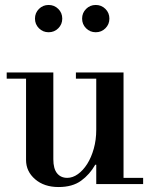

<svg xmlns="http://www.w3.org/2000/svg" viewBox="-20 -742 610 774"><path d="M478 -25H557V0H368V-78H364Q342 -39 307 -13.5Q272 12 216 12Q158 12 121.5 -19.5Q85 -51 85 -97V-425H7V-450H195V-100Q195 -62 210 -43.5Q225 -25 251 -25Q273 -25 294 -40Q315 -55 331.5 -81Q348 -107 358 -142.5Q368 -178 368 -219V-425H286V-450H478ZM121 -667Q121 -690 137 -706Q153 -722 176 -722Q199 -722 215 -706Q231 -690 231 -667Q231 -644 215 -628Q199 -612 176 -612Q153 -612 137 -628Q121 -644 121 -667ZM311 -667Q311 -690 327 -706Q343 -722 366 -722Q389 -722 405 -706Q421 -690 421 -667Q421 -644 405 -628Q389 -612 366 -612Q343 -612 327 -628Q311 -644 311 -667Z"/></svg>

Font: Libre Bodoni
Style: Regular
Weight: 400
Designer: Pablo Impallari, Rodrigo Fuenzalida
Foundry: Pablo Impallari, Rodrigo Fuenzalida
Version: Version 1.001; ttfautohint (v1.5.65-e2d9)